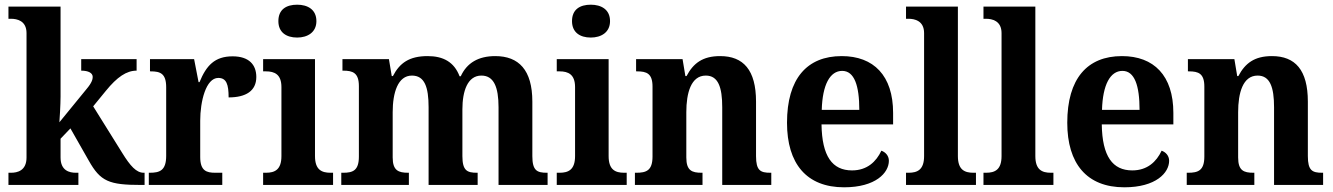

<svg xmlns="http://www.w3.org/2000/svg" viewBox="-20 -788 5681 818"><path d="M16 0H314V-52H303C277 -52 238 -60 238 -117V-197L280 -241L358 -104C408 -15 444 0 582 0H596V-52H592C561 -52 535 -81 501 -136L377 -335L431 -401C479 -460 519 -487 562 -487V-536H326V-487C357 -487 375 -477 375 -460C375 -450 371 -435 349 -409L233 -267C234 -278 238 -342 238 -377V-760H16V-708H27C52 -708 93 -700 93 -647V-117C93 -60 53 -52 27 -52H16Z M614 0H927V-52H897C860 -52 833 -60 833 -119V-274C833 -355 857 -456 910 -456C945 -456 954 -428 954 -373C1028 -373 1072 -401 1072 -460C1072 -512 1041 -548 971 -548C895 -548 859 -509 830 -438H826L807 -536H619V-484H622C663 -484 688 -475 688 -416V-124C688 -61 660 -52 618 -52H614Z M1246 -628C1290 -628 1328 -650 1328 -698C1328 -748 1290 -768 1246 -768C1200 -768 1166 -748 1166 -698C1166 -650 1200 -628 1246 -628ZM1101 0H1399V-52H1388C1350 -52 1322 -65 1322 -123V-536H1101V-484H1113C1150 -484 1179 -471 1179 -417V-123C1179 -65 1151 -52 1113 -52H1101Z M1434 0H1722V-52H1719C1678 -52 1653 -61 1653 -117V-310C1653 -393 1675 -466 1735 -466C1789 -466 1806 -417 1806 -331V0H2015V-52H2012C1970 -52 1950 -61 1950 -123V-322C1950 -400 1972 -466 2031 -466C2084 -466 2104 -417 2104 -331V0H2313V-52H2310C2268 -52 2248 -61 2248 -123V-355C2248 -490 2190 -549 2090 -549C2018 -549 1969 -520 1943 -463H1938C1915 -524 1868 -549 1802 -549C1724 -549 1683 -520 1654 -464H1649L1637 -536H1439V-487H1442C1483 -487 1509 -478 1509 -421V-121C1509 -61 1483 -52 1442 -52H1434Z M2497 -628C2541 -628 2579 -650 2579 -698C2579 -748 2541 -768 2497 -768C2451 -768 2417 -748 2417 -698C2417 -650 2451 -628 2497 -628ZM2352 0H2650V-52H2639C2601 -52 2573 -65 2573 -123V-536H2352V-484H2364C2401 -484 2430 -471 2430 -417V-123C2430 -65 2402 -52 2364 -52H2352Z M2685 0H2973V-52H2969C2928 -52 2904 -61 2904 -117V-310C2904 -392 2924 -466 2987 -466C3040 -466 3057 -416 3057 -331V0H3266V-52H3262C3220 -52 3201 -61 3201 -123V-355C3201 -490 3147 -549 3048 -549C2974 -549 2934 -519 2905 -464H2900L2888 -536H2690V-484H2694C2735 -484 2760 -475 2760 -419V-121C2760 -61 2733 -52 2691 -52H2685Z M3576 10C3711 10 3767 -52 3767 -103C3767 -125 3752 -140 3735 -146C3713 -99 3674 -62 3610 -62C3526 -62 3482 -122 3480 -258H3785V-307C3785 -466 3702 -549 3566 -549C3418 -549 3333 -453 3333 -265C3333 -91 3416 10 3576 10ZM3641 -320H3481C3484 -427 3516 -486 3568 -486C3620 -486 3641 -423 3641 -320Z M3840 0H4138V-52H4127C4089 -52 4061 -65 4061 -123V-760H3840V-708H3851C3876 -708 3917 -700 3917 -647V-123C3917 -65 3889 -52 3851 -52H3840Z M4170 0H4468V-52H4457C4419 -52 4391 -65 4391 -123V-760H4170V-708H4181C4206 -708 4247 -700 4247 -647V-123C4247 -65 4219 -52 4181 -52H4170Z M4770 10C4905 10 4961 -52 4961 -103C4961 -125 4946 -140 4929 -146C4907 -99 4868 -62 4804 -62C4720 -62 4676 -122 4674 -258H4979V-307C4979 -466 4896 -549 4760 -549C4612 -549 4527 -453 4527 -265C4527 -91 4610 10 4770 10ZM4835 -320H4675C4678 -427 4710 -486 4762 -486C4814 -486 4835 -423 4835 -320Z M5036 0H5324V-52H5320C5279 -52 5255 -61 5255 -117V-310C5255 -392 5275 -466 5338 -466C5391 -466 5408 -416 5408 -331V0H5617V-52H5613C5571 -52 5552 -61 5552 -123V-355C5552 -490 5498 -549 5399 -549C5325 -549 5285 -519 5256 -464H5251L5239 -536H5041V-484H5045C5086 -484 5111 -475 5111 -419V-121C5111 -61 5084 -52 5042 -52H5036Z"/></svg>

Font: Noto Serif Myanmar SemiCondensed
Style: Bold
Weight: 700
Width: 4
Designer: Ben Mitchell and the Monotype Design Team
Foundry: Monotype Imaging Inc.
Version: Version 2.106